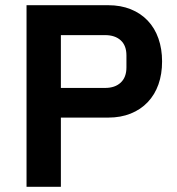

<svg xmlns="http://www.w3.org/2000/svg" viewBox="-20 -718 681 738"><path d="M82 0V-698H396Q444 -698 482.5 -682.5Q521 -667 548 -638.5Q575 -610 589 -570Q603 -530 603 -482Q603 -433 589 -393.5Q575 -354 548 -325.5Q521 -297 482.5 -281.5Q444 -266 396 -266H214V0ZM214 -380H384Q422 -380 444 -400.5Q466 -421 466 -459V-505Q466 -543 444 -563Q422 -583 384 -583H214Z"/></svg>

Font: IBM Plex Sans Hebrew SemiBold
Style: Regular
Weight: 600
Designer: Mike Abbink, Paul van der Laan, Pieter van Rosmalen, Yanek Iontef
Foundry: Bold Monday
Version: Version 1.2